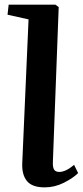

<svg xmlns="http://www.w3.org/2000/svg" viewBox="-20 -787 354 821"><path d="M75.2 -90.8 102.1 -704.1 12.2 -724.1 17.1 -767.1H216.8L231 -756.8L206.1 -94.2Q205.1 -72.3 211.2 -62Q217.3 -51.8 233.9 -51.8Q260.7 -51.8 296.9 -82L314 -46.9Q292.5 -25.4 253.2 -5.6Q213.9 14.2 170.9 14.2Q117.2 14.2 95 -13.2Q72.8 -40.5 75.2 -90.8Z"/></svg>

Font: Literata SemiBold
Style: Italic
Weight: 650
Italic angle: -2.39999°
Designer: Latin by Veronika Burian and Jose Scaglione. Greek by Irene Vlachou. Cyrillic by Vera Evstafieva
Foundry: TypeTogether
Version: Version 3.021